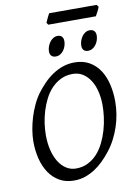

<svg xmlns="http://www.w3.org/2000/svg" viewBox="-100 -986 746 1065"><g transform="rotate(-10 272.5 -454.0)"><path d="M457 -369.1Q457 -410.2 448.2 -446.5Q439.5 -482.9 422.4 -510Q405.3 -537.1 380.4 -553Q355.5 -568.8 323.2 -568.8Q286.1 -568.8 256.6 -554.4Q227.1 -540 204.1 -516.1Q181.2 -492.2 165 -460.4Q148.9 -428.7 138.4 -394.5Q127.9 -360.4 123 -325.4Q118.2 -290.5 118.2 -259.8Q118.2 -214.4 127.7 -175.5Q137.2 -136.7 154.8 -108.6Q172.4 -80.6 197 -64.7Q221.7 -48.8 252 -48.8Q289.6 -48.8 319.6 -64Q349.6 -79.1 372.3 -104.2Q395 -129.4 411.1 -162.4Q427.2 -195.3 437.5 -231Q447.8 -266.6 452.4 -302.5Q457 -338.4 457 -369.1ZM529.8 -377.9Q529.8 -343.3 524.2 -307.6Q518.6 -272 507.1 -237.3Q495.6 -202.6 478.8 -170.2Q461.9 -137.7 439.9 -109.9Q419.4 -83.5 396.2 -60.8Q373 -38.1 346.9 -21.2Q320.8 -4.4 291.7 5.4Q262.7 15.1 230 15.1Q183.1 15.1 148.2 -4.9Q113.3 -24.9 90.1 -59.3Q66.9 -93.8 55.4 -139.6Q43.9 -185.5 43.9 -236.8Q43.9 -267.6 49.6 -302Q55.2 -336.4 65.7 -370.8Q76.2 -405.3 91.3 -437.7Q106.4 -470.2 126 -497.1Q146.5 -524.4 170.2 -548.6Q193.8 -572.8 220.9 -590.8Q248 -608.9 278.8 -619.4Q309.6 -629.9 344.2 -629.9Q392.1 -629.9 427.2 -609.9Q462.4 -589.8 485.1 -555.4Q507.8 -521 518.8 -475.1Q529.8 -429.2 529.8 -377.9ZM310.1 -756.3Q310.1 -742.7 305.7 -729.2Q301.3 -715.8 293.5 -704.8Q285.6 -693.8 274.2 -687Q262.7 -680.2 249 -680.2Q233.4 -680.2 224.6 -689Q215.8 -697.8 215.8 -714.4Q215.8 -727.5 220.5 -741Q225.1 -754.4 233.2 -765.6Q241.2 -776.9 252.7 -783.9Q264.2 -791 277.8 -791Q293 -791 301.5 -782Q310.1 -772.9 310.1 -756.3ZM492.2 -756.3Q492.2 -742.7 487.8 -729.2Q483.4 -715.8 475.3 -704.8Q467.3 -693.8 455.8 -687Q444.3 -680.2 430.2 -680.2Q415 -680.2 406.5 -689Q397.9 -697.8 397.9 -714.4Q397.9 -727.5 402.3 -741Q406.7 -754.4 414.6 -765.6Q422.4 -776.9 433.6 -783.9Q444.8 -791 459 -791Q474.1 -791 483.2 -782Q492.2 -772.9 492.2 -756.3ZM530.3 -910.6Q528.8 -905.3 525.6 -898.4Q522.5 -891.6 518.8 -884.8Q515.1 -877.9 511.7 -871.6Q508.3 -865.2 505.9 -861.3H237.8L230 -873Q231.9 -877.9 234.9 -884.5Q237.8 -891.1 241 -897.9Q244.1 -904.8 247.6 -911.4Q251 -918 253.9 -922.9H521Z"/></g></svg>

Font: Gentium Plus Am
Style: Italic
Weight: 400
Italic angle: -8°
Designer: J. Victor Gaultney, Annie Olsen, Iska Routamaa, Becca Hirsbrunner
Foundry: SIL International
Version: Version 5.000